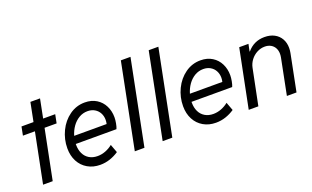

<svg xmlns="http://www.w3.org/2000/svg" viewBox="-82 -1172 2604 1600"><g transform="rotate(-20 1220.0 -372.0)"><path d="M169.4 -441.4H63L78.1 -517.6H184.6L217.8 -684.6H303.2L270 -517.6H377L361.8 -441.4H254.9L166.5 0H81.1Z M374.5 -214.4Q374.5 -294.9 409.2 -366.7Q443.8 -438.5 504.6 -481.9Q565.4 -525.4 640.6 -525.4Q700.2 -525.4 743.7 -498.3Q787.1 -471.2 809.8 -425.5Q832.5 -379.9 832.5 -324.7Q832.5 -301.3 827.1 -272.2Q821.8 -243.2 814 -225.6H453.1V-218.3Q453.1 -173.8 469.5 -139.9Q485.8 -106 517.1 -87.2Q548.3 -68.4 590.8 -68.4Q627 -68.4 661.6 -81.8Q696.3 -95.2 724.6 -118.2L752 -44.9Q715.8 -20.5 674.1 -6.3Q632.3 7.8 586.9 7.8Q524.4 7.8 476.1 -20.3Q427.7 -48.3 401.1 -98.6Q374.5 -148.9 374.5 -214.4ZM751.5 -293.9Q755.9 -312.5 755.9 -330.1Q755.9 -363.3 741.5 -390.4Q727.1 -417.5 700.2 -433.3Q673.3 -449.2 637.7 -449.2Q596.2 -449.2 561.3 -428.5Q526.4 -407.7 501.5 -372.6Q476.6 -337.4 463.9 -293.9Z M1044.4 -752H1129.9L980 0H894.5Z M1291.5 -752H1377L1227.1 0H1141.6Z M1400.9 -214.4Q1400.9 -294.9 1435.5 -366.7Q1470.2 -438.5 1531 -481.9Q1591.8 -525.4 1667 -525.4Q1726.6 -525.4 1770 -498.3Q1813.5 -471.2 1836.2 -425.5Q1858.9 -379.9 1858.9 -324.7Q1858.9 -301.3 1853.5 -272.2Q1848.1 -243.2 1840.3 -225.6H1479.5V-218.3Q1479.5 -173.8 1495.8 -139.9Q1512.2 -106 1543.5 -87.2Q1574.7 -68.4 1617.2 -68.4Q1653.3 -68.4 1688 -81.8Q1722.7 -95.2 1751 -118.2L1778.3 -44.9Q1742.2 -20.5 1700.4 -6.3Q1658.7 7.8 1613.3 7.8Q1550.8 7.8 1502.4 -20.3Q1454.1 -48.3 1427.5 -98.6Q1400.9 -148.9 1400.9 -214.4ZM1777.8 -293.9Q1782.2 -312.5 1782.2 -330.1Q1782.2 -363.3 1767.8 -390.4Q1753.4 -417.5 1726.6 -433.3Q1699.7 -449.2 1664.1 -449.2Q1622.6 -449.2 1587.6 -428.5Q1552.7 -407.7 1527.8 -372.6Q1502.9 -337.4 1490.2 -293.9Z M2008.8 -517.6H2090.8L2077.6 -454.1H2080.6Q2140.6 -525.4 2234.4 -525.4Q2284.2 -525.4 2321 -505.9Q2357.9 -486.3 2377.9 -451.2Q2397.9 -416 2397.9 -370.1Q2397.9 -349.1 2393.6 -326.2L2328.6 0H2243.2L2306.6 -318.8Q2309.6 -335 2309.6 -349.6Q2309.6 -378.9 2297.4 -401.6Q2285.2 -424.3 2262.5 -437Q2239.7 -449.7 2209.5 -449.7Q2173.3 -449.7 2140.4 -432.4Q2107.4 -415 2084.7 -385Q2062 -355 2054.7 -318.8L1990.2 0H1904.8Z"/></g></svg>

Font: Reddit Sans Chocolate
Style: Italic
Weight: 400
Italic angle: -11.25°
Designer: Stephen Hutchings
Version: Version 1.013